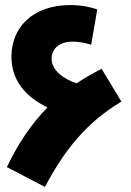

<svg xmlns="http://www.w3.org/2000/svg" viewBox="-20 -704 515 756"><path d="M157 32C234 -114 321 -222 458 -304L380 -433C345 -415 313 -397 282 -376C232 -392 183 -426 183 -473C183 -504 205 -540 266 -540C288 -540 313 -536 339 -528L363 -667C333 -677 300 -684 256 -684C108 -684 25 -595 25 -481C25 -386 82 -322 167 -281C104 -217 52 -140 7 -46Z"/></svg>

Font: Noto Sans Arabic UI XBd
Style: Regular
Weight: 800
Designer: Monotype Design Team, Nadine Chahine and Nizar Qandah
Foundry: Monotype Imaging Inc.
Version: Version 2.010